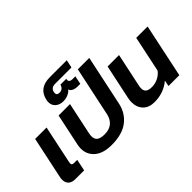

<svg xmlns="http://www.w3.org/2000/svg" viewBox="-97 -1319 1806 1806"><g transform="rotate(-45 805.5 -416.5)"><path d="M23 -84Q23 -102 27 -119L115 -535H267L188 -160Q185 -147 185 -138Q185 -126 192 -121Q199 -116 216 -116H256L232 0H116Q71 0 47 -22Q23 -44 23 -84Z M354 -168Q354 -193 360 -218L427 -535H579L513 -224Q507 -199 507 -178Q507 -139 531 -121Q555 -103 610 -103Q672 -103 709 -134.5Q746 -166 758 -224L862 -714H1014L908 -214Q886 -108 806 -46.5Q726 15 585 15Q473 15 413.5 -36Q354 -87 354 -168Z M447 -692Q447 -706 450 -719Q477 -848 623 -848H849L832 -769H616Q562 -769 552 -724Q550 -712 550 -708Q550 -680 586 -680Q609 -680 624 -693Q639 -706 644 -728H722Q720 -718 720 -715Q720 -684 762 -684H799L782 -601H748Q713 -601 690.5 -613.5Q668 -626 664 -645Q651 -625 620 -611Q589 -597 554 -597Q508 -597 477.5 -622.5Q447 -648 447 -692Z M1000 -138Q1000 -164 1006 -191L1079 -535H1231L1160 -200Q1156 -183 1156 -166Q1156 -134 1175.5 -118.5Q1195 -103 1239 -103Q1281 -103 1320.5 -122.5Q1360 -142 1384 -175L1460 -535H1611L1498 0H1354L1366 -60Q1323 -23 1269.5 -4Q1216 15 1156 15Q1082 15 1041 -27Q1000 -69 1000 -138Z"/></g></svg>

Font: Prompt SemiBold
Style: Italic
Weight: 600
Italic angle: -12°
Designer: Katatrad Team
Foundry: CadsonDemak
Version: Version 1.001